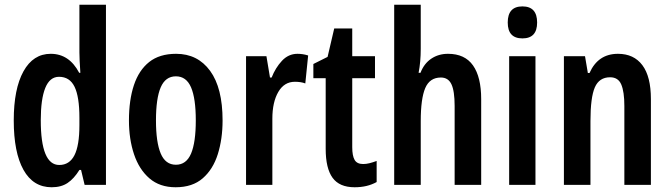

<svg xmlns="http://www.w3.org/2000/svg" viewBox="-20 -780 2824 810"><path d="M198 10Q120 10 79 -63.5Q38 -137 38 -272Q38 -405 79 -479Q120 -553 194 -553Q272 -553 314 -473H319Q317 -502 316 -523Q315 -544 315 -559V-760H427V0H337L322 -63H315Q292 -26 265 -8Q238 10 198 10ZM230 -84Q273 -84 294 -125Q315 -166 315 -252V-283Q315 -372 294.5 -414Q274 -456 229 -456Q190 -456 171 -409Q152 -362 152 -273Q152 -84 230 -84Z M919 -272Q919 -194 899 -130Q879 -66 835.5 -28Q792 10 721 10Q654 10 610.5 -27.5Q567 -65 545.5 -129Q524 -193 524 -272Q524 -358 545 -421Q566 -484 609.5 -518.5Q653 -553 723 -553Q814 -553 866.5 -481Q919 -409 919 -272ZM638 -272Q638 -180 658 -132.5Q678 -85 722 -85Q766 -85 786 -132Q806 -179 806 -272Q806 -365 786 -411.5Q766 -458 722 -458Q678 -458 658 -411.5Q638 -365 638 -272Z M1235 -553Q1245 -553 1256 -551.5Q1267 -550 1280 -546L1268 -428Q1250 -435 1224 -435Q1179 -435 1154 -392Q1129 -349 1129 -279V0H1018V-543H1104L1119 -453H1126Q1142 -494 1169.5 -523.5Q1197 -553 1235 -553Z M1512 -88Q1525 -88 1539 -91.5Q1553 -95 1569 -101V-12Q1549 -1 1526 4.5Q1503 10 1476 10Q1412 10 1383 -30Q1354 -70 1354 -152V-450H1302V-510L1362 -540L1390 -660H1466V-543H1562V-450H1466V-159Q1466 -123 1476 -105.5Q1486 -88 1512 -88Z M1755 -574Q1755 -519 1746 -473H1754Q1769 -512 1799.5 -532.5Q1830 -553 1870 -553Q1941 -553 1975.5 -504Q2010 -455 2010 -362V0H1898V-333Q1898 -396 1884.5 -424.5Q1871 -453 1840 -453Q1793 -453 1774 -408.5Q1755 -364 1755 -269V0H1643V-760H1755Z M2184 -753Q2246 -753 2246 -685Q2246 -618 2184 -618Q2122 -618 2122 -685Q2122 -753 2184 -753ZM2239 -543V0H2128V-543Z M2587 -553Q2654 -553 2690 -505Q2726 -457 2726 -362V0H2614V-333Q2614 -393 2601 -423.5Q2588 -454 2554 -454Q2508 -454 2489.5 -411.5Q2471 -369 2471 -269V0H2359V-543H2448L2460 -472H2467Q2503 -553 2587 -553Z"/></svg>

Font: Noto Sans Thai Looped ExtraCondensed SemiBold
Style: Regular
Weight: 600
Width: 2
Designer: Sasikarn Vongin, Ben Mitchell
Foundry: The Fontpad Ltd
Version: Version 1.001; ttfautohint (v1.8.4.7-5d5b)